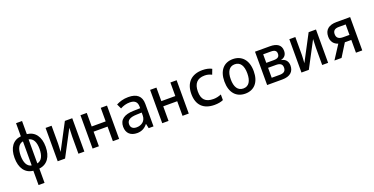

<svg xmlns="http://www.w3.org/2000/svg" viewBox="-27 -1718 5684 2917"><g transform="rotate(-20 2815.0 -260.0)"><path d="M232 240H329V9C460 -5 533 -110 533 -271C533 -432 460 -534 329 -548V-760H232V-548C101 -534 30 -433 30 -271C30 -110 101 -5 232 9ZM129 -271C129 -382 163 -451 236 -465V-75C163 -89 129 -162 129 -271ZM434 -271C434 -163 401 -91 327 -75V-464C401 -449 434 -380 434 -271Z M629 0H748L969 -418C967 -382 964 -321 964 -279V0H1060V-539H941L719 -118C721 -152 726 -214 726 -252V-539H629Z M1193 0H1295V-236H1521V0H1622V-539H1521V-320H1295V-539H1193Z M1912 11C1981 11 2036 -16 2081 -73H2084L2100 0H2178V-364C2178 -490 2105 -550 1968 -550C1888 -550 1828 -530 1772 -502L1808 -425C1855 -451 1906 -466 1961 -466C2034 -466 2082 -437 2082 -354V-329L1971 -326C1823 -322 1742 -267 1742 -151C1742 -45 1809 11 1912 11ZM1934 -74C1879 -74 1840 -99 1840 -156C1840 -219 1887 -253 1997 -256L2081 -259V-214C2081 -119 2010 -74 1934 -74Z M2319 0H2421V-236H2647V0H2748V-539H2647V-320H2421V-539H2319Z M3164 11C3218 11 3268 2 3305 -15V-106C3262 -88 3220 -79 3178 -79C3050 -79 2992 -139 2992 -266C2992 -394 3050 -461 3170 -461C3212 -461 3242 -453 3284 -433L3316 -517C3276 -539 3224 -550 3167 -550C2990 -550 2886 -448 2886 -265C2886 -87 2984 11 3164 11Z M3661 10C3805 10 3896 -90 3896 -268C3896 -452 3798 -549 3657 -549C3514 -549 3423 -450 3423 -272C3423 -90 3517 10 3661 10ZM3660 -74C3570 -74 3525 -147 3525 -270C3525 -393 3570 -465 3659 -465C3748 -465 3793 -394 3793 -270C3793 -147 3749 -74 3660 -74Z M4015 0H4260C4389 0 4450 -61 4450 -157C4450 -229 4409 -273 4346 -283V-286C4404 -300 4435 -338 4435 -402C4435 -498 4365 -539 4256 -539H4015ZM4118 -321V-459H4245C4304 -459 4332 -438 4332 -392C4332 -342 4302 -321 4240 -321ZM4118 -80V-241H4245C4311 -241 4347 -219 4347 -162C4347 -102 4310 -80 4247 -80Z M4570 0H4689L4910 -418C4908 -382 4905 -321 4905 -279V0H5001V-539H4882L4660 -118C4662 -152 4667 -214 4667 -252V-539H4570Z M5103 0H5218L5347 -207H5451V0H5553V-539H5332C5209 -539 5138 -483 5138 -375C5137 -296 5176 -243 5246 -221ZM5348 -288C5279 -288 5243 -315 5243 -375C5243 -431 5276 -457 5341 -457H5451V-288Z"/></g></svg>

Font: Noto Sans Mono SemiCondensed Medium
Style: Regular
Weight: 500
Width: 4
Designer: Monotype Design Team
Foundry: Monotype Imaging Inc.
Version: Version 2.014